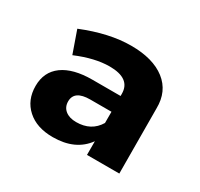

<svg xmlns="http://www.w3.org/2000/svg" viewBox="-84 -886 557 535"><g transform="rotate(30 195.0 -618.0)"><path d="M244.1 -596.2H175.8Q125 -596.2 125 -561Q125 -543 137.9 -532.5Q150.9 -522 172.9 -522Q221.2 -522 244.1 -560.1ZM244.1 -653.8Q244.1 -703.1 176.8 -703.1Q129.9 -703.1 70.8 -678.2L45.9 -749Q129.9 -783.2 200.2 -783.2Q270.5 -783.2 309.8 -752.7Q349.1 -722.2 348.1 -667L349.1 -458H245.1V-502Q210 -453.1 137.2 -453.1Q85.4 -453.1 55.2 -480.5Q24.9 -507.8 24.9 -553Q24.9 -598.1 58.3 -622.6Q91.8 -647 153.8 -647H244.1Z"/></g></svg>

Font: Montserrat-SemiBold
Style: Regular
Weight: 600
Designer: Julieta Ulanovsky
Foundry: Julieta Ulanovsky
Version: Version 6.001